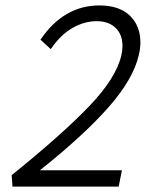

<svg xmlns="http://www.w3.org/2000/svg" viewBox="-20 -687 557 707"><path d="M427 -484Q431 -500 431 -518Q431 -560 405.5 -584.5Q380 -609 336 -609Q290 -609 246 -583.5Q202 -558 167 -506L129 -541Q215 -667 346 -667Q419 -667 458 -629.5Q497 -592 497 -531Q497 -508 491 -484Q471 -396 380 -292.5Q289 -189 127 -60H429L417 0H26L23 -42Q210 -193 309 -296.5Q408 -400 427 -484Z"/></svg>

Font: LXGW Bright GB
Style: Italic
Weight: 400
Italic angle: -12°
Designer: Christian Thalmann (Catharsis Fonts)
Foundry: LXGW / Christian Thalmann (Catharsis Fonts) / Fontworks Inc.
Version: Version 5.510